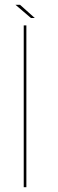

<svg xmlns="http://www.w3.org/2000/svg" viewBox="-20 -781 240 801"><path d="M79 0H90V-675H79ZM109 -706H125L63.5 -761H44.5Z"/></svg>

Font: Anybody Thin
Style: Regular
Weight: 100
Designer: Tyler Finck
Foundry: Etcetera Type Company
Version: Version 1.114;gftools[0.9.25]